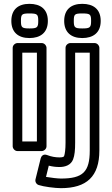

<svg xmlns="http://www.w3.org/2000/svg" viewBox="-20 -761 582 999"><path d="M133 -691C174.3 -691 179 -686.7 179 -652C179 -617.7 173.2 -613 133 -613C93.3 -613 89 -618.5 89 -652C89 -686.8 93.1 -691 133 -691ZM133 -741C75.4 -741 39 -712 39 -652C39 -593.8 74.4 -563 133 -563C188.8 -563 229 -589.8 229 -652C229 -713.8 190.1 -741 133 -741ZM96 -25V-487H172V-25ZM46 0C46 10.7 55.9 25 71 25H197C207.7 25 222 15.1 222 0V-512C222 -522.7 212.1 -537 197 -537H71C60.3 -537 46 -527.1 46 -512ZM408 -691C449.3 -691 454 -686.7 454 -652C454 -617.7 448.2 -613 408 -613C368.3 -613 364 -618.5 364 -652C364 -686.8 368.1 -691 408 -691ZM408 -741C350.4 -741 314 -712 314 -652C314 -593.8 349.4 -563 408 -563C463.8 -563 504 -589.8 504 -652C504 -713.8 465.1 -741 408 -741ZM447 22C447 134 410.5 168 297 168C280.9 168 243.5 163.7 219.4 159.4L233.8 101C254.1 106 270.7 108 290 108C319.5 108 349.2 97.6 360.3 68.4C368.5 47.2 371 19.3 371 -18V-487H447ZM497 22V-512C497 -522.7 487.1 -537 472 -537H346C335.3 -537 321 -527.1 321 -512V-18C321 16.7 317.5 40.4 313.7 50.6C312.8 52.7 311.1 58 290 58C267.8 58 246.3 54 225.1 45.7C204.3 37.6 194.2 53.2 191.7 63L164.7 172C161.7 184.3 168.8 197.6 181.1 201.7C206.8 210.3 265.8 218 297 218C431 218 497 157.1 497 22Z"/></svg>

Font: Fog Sans
Style: Outline
Weight: 700
Foundry: Intel Corporation
Version: Version 1.00